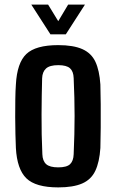

<svg xmlns="http://www.w3.org/2000/svg" viewBox="-20 -805 504 834"><path d="M233 9Q135 9 94.5 -30.5Q54 -70 49 -162Q48 -187 47 -222.5Q46 -258 46 -297Q46 -336 46.5 -373.5Q47 -411 49 -438Q54 -532 94.5 -570.5Q135 -609 233 -609Q299 -609 338 -591.5Q377 -574 394.5 -536.5Q412 -499 416 -438Q417 -403 417.5 -352.5Q418 -302 417.5 -250.5Q417 -199 416 -162Q412 -101 394 -63Q376 -25 337 -8Q298 9 233 9ZM233 -78Q270 -78 284.5 -92Q299 -106 300 -135Q304 -224 304 -301.5Q304 -379 300 -466Q299 -495 284 -508.5Q269 -522 233 -522Q196 -522 180 -507.5Q164 -493 163 -465Q161 -394 160.5 -307.5Q160 -221 164 -135Q165 -106 180.5 -92Q196 -78 233 -78ZM116 -785H189L233 -713L276 -785H349L266 -656H199Z"/></svg>

Font: Big Shoulders Text
Style: Bold
Weight: 700
Designer: Patric King
Foundry: XO Type Co
Version: Version 1.000; ttfautohint (v1.8.2)